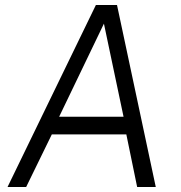

<svg xmlns="http://www.w3.org/2000/svg" viewBox="-20 -743 721 763"><path d="M10 0H84L186 -209H482L525 0H599L445 -723H361ZM215 -279 393 -649 471 -279Z"/></svg>

Font: United Sans Light
Style: Italic
Weight: 300
Italic angle: -8°
Designer: Pablo Impallari, Rodrigo Fuenzalida (Modified by Dan O. Williams)
Version: Version 1.000;PS 001.000;hotconv 1.0.88;makeotf.lib2.5.64775